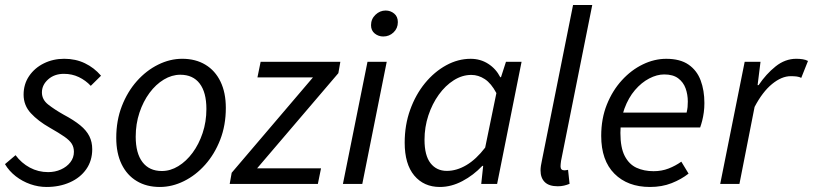

<svg xmlns="http://www.w3.org/2000/svg" viewBox="-22 -732 3235 764"><path d="M163.2 12Q130.7 12 98.8 0.9Q66.9 -10.3 40.5 -30.8Q14.1 -51.4 -2.2 -78.9L39.9 -114.5Q63.2 -83.1 96.7 -65.1Q130.3 -47.1 169.4 -47.1Q197 -47.1 220.4 -57.6Q243.9 -68.1 258 -86.4Q272.1 -104.6 272.1 -127.9Q272.1 -145.9 263.7 -159.7Q255.3 -173.4 234.1 -188.2Q212.9 -202.9 175.5 -224.2Q129.6 -250.3 100.8 -281.5Q71.9 -312.7 71.9 -355.4Q71.9 -397.1 93.8 -429.4Q115.8 -461.7 152.6 -479.9Q189.5 -498.1 233.5 -498.1Q278.9 -498.1 315.8 -480.3Q352.8 -462.6 380 -430.7L339.2 -390.4Q318.9 -412.2 291.8 -425.2Q264.7 -438.2 232.2 -438.2Q194.3 -438.2 169.5 -416Q144.8 -393.9 144.8 -364.3Q144.8 -335.7 169.5 -316.2Q194.3 -296.6 231.1 -275.8Q272.2 -253.9 297.1 -233.5Q322 -213.1 333.5 -190.1Q345 -167.1 345 -138.3Q345 -92.7 321.3 -58.8Q297.6 -24.9 256.2 -6.5Q214.8 12 163.2 12Z M614.1 12Q561 12 522.1 -11.5Q483.1 -34.9 461.8 -78.8Q440.6 -122.6 440.6 -183.4Q440.6 -252.6 462.9 -309.9Q485.2 -367.3 522.7 -409.4Q560.3 -451.6 607.3 -474.8Q654.3 -498.1 703.2 -498.1Q756.2 -498.1 795.2 -474.6Q834.2 -451.2 855.4 -407.3Q876.6 -363.5 876.6 -302.7Q876.6 -233.5 854.3 -176.2Q832 -118.8 794.5 -76.7Q757 -34.5 710 -11.3Q662.9 12 614.1 12ZM622 -51.5Q656 -51.5 687.6 -70.9Q719.3 -90.3 744.3 -124.1Q769.4 -158 784.3 -202.7Q799.3 -247.5 799.3 -298.2Q799.3 -364.6 772.5 -399.6Q745.8 -434.6 695.3 -434.6Q661.9 -434.6 629.9 -415.4Q598 -396.2 572.9 -362.3Q547.9 -328.5 532.9 -283.7Q518 -239 518 -187.9Q518 -122.4 544.9 -87Q571.9 -51.5 622 -51.5Z M892 0 899.9 -44.5 1223.3 -424H1002.4L1015.1 -486.1H1332.3L1324.4 -440.9L1001 -62.1H1255.4L1242.8 0Z M1342.5 0 1440.3 -486H1516.8L1419.6 0ZM1503 -586.8Q1484 -586.8 1469.2 -598.6Q1454.4 -610.5 1454.4 -631.7Q1454.4 -656.3 1472 -673.2Q1489.6 -690.1 1512.5 -690.1Q1531.9 -690.1 1546.5 -678Q1561.1 -666 1561.1 -643.9Q1561.1 -619.4 1544 -603.1Q1527 -586.8 1503 -586.8Z M1728.3 12Q1664.6 12 1626.4 -33.5Q1588.3 -79.1 1588.3 -164.3Q1588.3 -234.5 1610.1 -295.1Q1631.9 -355.7 1669.1 -401.1Q1706.3 -446.4 1753.4 -472.2Q1800.5 -498 1850.7 -498Q1889.8 -498 1920.7 -478.1Q1951.6 -458.3 1968.7 -424.7H1971.5L1991.3 -486H2053.4L1956.1 0H1892.9L1900.6 -71.9H1897.2Q1862.1 -34.7 1817.9 -11.4Q1773.7 12 1728.3 12ZM1756 -52Q1795 -52 1833.9 -75Q1872.8 -98 1908.6 -144.7L1953.2 -361.6Q1932.6 -400.5 1907.1 -417.2Q1881.6 -433.9 1853.6 -433.9Q1817.2 -433.9 1783.7 -412.7Q1750.1 -391.5 1724 -355.2Q1697.8 -318.8 1682.5 -272.5Q1667.2 -226.3 1667.2 -175.8Q1667.2 -113.3 1691.1 -82.7Q1715.1 -52 1756 -52Z M2197.4 9.2Q2162.7 9.2 2145.8 -7.4Q2128.9 -24.1 2128.9 -53.8Q2128.9 -62.4 2130.4 -72.5Q2131.9 -82.6 2134.7 -95.1L2258.3 -712.2H2334.7L2210.5 -91.9Q2209.5 -84.3 2209 -79.3Q2208.5 -74.3 2208.5 -70Q2208.5 -54.2 2223.8 -54.2Q2226.8 -54.2 2229.6 -54.7Q2232.4 -55.2 2238.4 -56.2L2244.4 -0.5Q2233.7 3.8 2222.5 6.5Q2211.3 9.2 2197.4 9.2Z M2564.4 12Q2475.6 12 2422.9 -40.8Q2370.3 -93.5 2370.3 -191.4Q2370.3 -260 2392.8 -316Q2415.3 -372 2452.7 -412.8Q2490 -453.6 2536 -475.8Q2581.9 -498 2629.1 -498Q2684.4 -498 2717.8 -474.9Q2751.1 -451.9 2766 -412.1Q2780.9 -372.2 2780.9 -322Q2780.9 -302.3 2778.5 -284.8Q2776.1 -267.2 2772.2 -251.9Q2768.3 -236.7 2764 -224.8H2427.4L2435.2 -283.9H2710.1Q2713.1 -296.5 2714 -306.1Q2714.9 -315.7 2714.9 -328Q2714.9 -355.9 2706.1 -380.4Q2697.2 -405 2676.6 -420.4Q2656 -435.8 2621 -435.8Q2592 -435.8 2561.2 -419.7Q2530.4 -403.6 2504.6 -373.5Q2478.8 -343.3 2462.8 -300Q2446.7 -256.7 2446.7 -203.2Q2446.7 -144.5 2463.9 -111.3Q2481.1 -78.1 2510.9 -64.4Q2540.7 -50.8 2578.6 -50.8Q2611.1 -50.8 2638.5 -61.5Q2665.8 -72.1 2689.1 -88.7L2717.9 -41.2Q2689 -18.4 2650.5 -3.2Q2612 12 2564.4 12Z M2843.8 0 2941.2 -486.1H3004.2L2992.6 -393.2H2996.6Q3026.3 -437.4 3064.2 -467.7Q3102.1 -498.1 3146.6 -498.1Q3160.1 -498.1 3172.1 -496.2Q3184.2 -494.4 3193.1 -489.4L3166.3 -422.1Q3158.9 -426.2 3148.3 -427.6Q3137.7 -428.9 3124.5 -428.9Q3088.4 -428.9 3050.3 -397.8Q3012.2 -366.7 2980.6 -306.5L2920.3 0Z"/></svg>

Font: Source Sans 3 VF
Style: Italic
Weight: 200
Italic angle: -11°
Designer: Paul D. Hunt
Foundry: Adobe Systems Incorporated
Version: Version 3.042;hotconv 1.0.118;makeotfexe 2.5.65603